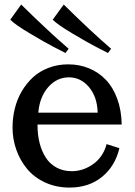

<svg xmlns="http://www.w3.org/2000/svg" viewBox="-20 -826 602 859"><path d="M25.9 0ZM215.8 -737.8 265.1 -805.7Q388.2 -684.1 477.1 -607.9L462.9 -588.9Q440.9 -600.1 406.5 -617.9Q372.1 -635.7 304.7 -675.8Q237.3 -715.8 215.8 -737.8ZM25.9 -737.8 74.7 -805.7Q198.2 -684.1 287.1 -607.9L272.9 -588.9Q251 -600.1 216.6 -617.9Q182.1 -635.7 114.7 -675.8Q47.4 -715.8 25.9 -737.8ZM151.4 -321.8H417Q415 -392.6 378.2 -436.3Q341.3 -480 288.1 -480Q234.4 -480 195.8 -436.3Q157.2 -392.6 151.4 -321.8ZM36.1 -255.4Q36.1 -299.3 46.4 -340.8Q56.6 -382.3 77.6 -418Q98.6 -453.6 127.9 -480.5Q157.2 -507.3 197.8 -522.7Q238.3 -538.1 285.2 -538.1Q335 -538.1 377.9 -520.5Q420.9 -502.9 453.1 -469.5Q485.4 -436 504.4 -384.5Q523.4 -333 524.4 -269H147.9V-265.1Q147.9 -223.1 157 -187Q166 -150.9 184.1 -122.1Q202.1 -93.3 232.2 -76.7Q262.2 -60.1 301.3 -60.1Q352.1 -60.1 396.7 -91.8Q441.4 -123.5 457 -181.2L514.2 -163.1Q495.1 -82.5 436.5 -34.7Q377.9 13.2 291 13.2Q231.4 13.2 182.1 -9.5Q132.8 -32.2 101.3 -70.3Q69.8 -108.4 53 -156Q36.1 -203.6 36.1 -255.4Z"/></svg>

Font: Trocchi
Style: Regular
Weight: 400
Designer: vernon adams
Version: Version 1.0; ttfautohint (v0.8) -l 6 -r 50 -G 100